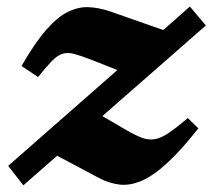

<svg xmlns="http://www.w3.org/2000/svg" viewBox="-20 -553 650 588"><path d="M5 -45 339.5 -338.5 259.5 -370Q227.5 -382.5 207.5 -387.8Q187.5 -393 172 -388.5Q156.5 -384 139.5 -366.8Q122.5 -349.5 96.5 -317L46 -351Q86.5 -421.5 121.2 -461.2Q156 -501 188.2 -516.8Q220.5 -532.5 252 -531Q283.5 -529.5 317.5 -518L480 -461L561.5 -533L610.5 -475L293.5 -197.5L364.5 -156Q393.5 -139 414.2 -131.2Q435 -123.5 454 -126.8Q473 -130 496.5 -145.8Q520 -161.5 555 -191.5L587.5 -160Q534 -92 491.2 -53Q448.5 -14 413 1Q377.5 16 346 12.2Q314.5 8.5 283 -8L155 -76L51.5 14.5Z"/></svg>

Font: Newsreader Caption
Style: Bold Italic
Weight: 700
Italic angle: -17°
Designer: Hugues Gentile
Foundry: Production Type
Version: Version 1.001